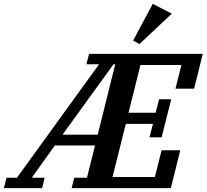

<svg xmlns="http://www.w3.org/2000/svg" viewBox="-74 -978 1074 998"><path d="M-40 -54H14L441 -644H375L389 -698H980L935 -517H838L869 -640H656L594 -392H735L753 -462H816L766 -264H703L721 -334H580L511 -58H731L766 -197H863L814 0H298L312 -54H378L420 -222H211L91 -54H158L145 0H-54ZM251 -278H434L525 -644H516ZM618 -767 720 -958 819 -907 651 -749Z"/></svg>

Font: IBM Plex Serif SemiBold
Style: Italic
Weight: 600
Italic angle: -14°
Designer: Mike Abbink, Paul van der Laan, Pieter van Rosmalen
Foundry: Bold Monday
Version: Version 2.5